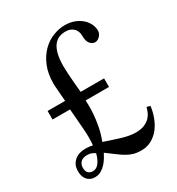

<svg xmlns="http://www.w3.org/2000/svg" viewBox="-166 -783 832 900"><g transform="rotate(-30 250.0 -333.0)"><path d="M146 -83.5Q141.1 -87.4 130.4 -92.3Q119.6 -97.2 104 -97.2Q80.6 -97.2 69.1 -85.2Q57.6 -73.2 57.6 -55.2Q57.6 -34.7 67.6 -26.1Q77.6 -17.6 90.8 -17.6Q110.4 -17.6 124.3 -35.4Q138.2 -53.2 146 -83.5ZM477.5 -147.9Q474.1 -120.1 463.9 -91.6Q453.6 -63 436.3 -40Q418.9 -17.1 394 -2.7Q369.1 11.7 336.9 11.7Q314 11.7 295.9 6.6Q277.8 1.5 260.3 -8.8Q242.7 -19 223.4 -33.7Q204.1 -48.3 178.2 -67.4Q173.3 -57.6 165.3 -44.2Q157.2 -30.8 146 -18.3Q134.8 -5.9 119.9 2.9Q105 11.7 86.4 11.7Q70.8 11.7 60.1 6.1Q49.3 0.5 42.5 -8.5Q35.6 -17.6 32.7 -28.8Q29.8 -40 29.8 -51.3Q29.8 -74.7 38.3 -89.4Q46.9 -104 59.3 -112.5Q71.8 -121.1 85.4 -124Q99.1 -127 109.4 -127Q125 -127 134.8 -125.7Q144.5 -124.5 151.4 -123Q155.3 -161.1 151.4 -212.2Q147.5 -263.2 142.6 -322.3H47.9V-368.7H142.6Q140.1 -405.8 137.9 -429.4Q135.7 -453.1 135.7 -465.8Q135.7 -520 152.6 -559.8Q169.4 -599.6 195.8 -625.7Q222.2 -651.9 254.4 -664.3Q286.6 -676.8 317.9 -676.8Q346.2 -676.8 368.9 -668.2Q391.6 -659.7 407.7 -645.5Q423.8 -631.3 432.4 -613.3Q440.9 -595.2 440.9 -576.7Q440.9 -569.3 437.7 -562Q434.6 -554.7 429.2 -549.1Q423.8 -543.5 417.2 -539.8Q410.6 -536.1 403.3 -536.1Q387.7 -536.1 376.2 -549.6Q364.7 -563 364.7 -593.3Q364.7 -604 361.3 -614.3Q357.9 -624.5 350.6 -632.3Q343.3 -640.1 332 -644.8Q320.8 -649.4 305.2 -649.4Q286.1 -649.4 270 -642.6Q253.9 -635.7 241.9 -619.9Q230 -604 223.4 -577.6Q216.8 -551.3 216.8 -512.2Q216.8 -496.1 218.3 -473.1Q219.7 -450.2 221.4 -428.2Q223.1 -406.2 224.9 -389.4Q226.6 -372.6 227.1 -368.7H353.5V-322.3H227.1Q227.1 -313.5 227.8 -293.9Q228.5 -274.4 226.3 -246.8Q224.1 -219.2 217.8 -185.3Q211.4 -151.4 197.3 -114.7Q221.2 -106.9 242.4 -99.6Q263.7 -92.3 283 -86.7Q302.2 -81.1 320.3 -77.6Q338.4 -74.2 356 -74.2Q385.3 -74.2 404.1 -82.5Q422.9 -90.8 434.1 -103Q445.3 -115.2 450.7 -128.9Q456.1 -142.6 459 -153.3Z"/></g></svg>

Font: Doulos SIL Am
Style: Regular
Weight: 400
Designer: Walt Agee, Victor Gaultney, Peter Martin, Debbi Hosken, Becca Hirsbrunner
Foundry: SIL International
Version: Version 5.000